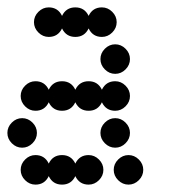

<svg xmlns="http://www.w3.org/2000/svg" viewBox="-20 -500 472 520"><path d="M300 -12Q288 -24 288 -40Q288 -56 300 -68Q312 -80 328 -80Q344 -80 356 -68Q368 -56 368 -40Q368 -24 356 -12Q344 0 328 0Q312 0 300 -12ZM76 -80Q101 -80 112 -57Q123 -80 148 -80Q173 -80 184 -57Q195 -80 220 -80Q236 -80 248 -68Q260 -56 260 -40Q260 -24 248 -12Q236 0 220 0Q195 0 184 -23Q173 0 148 0Q123 0 112 -23Q101 0 76 0Q60 0 48 -12Q36 -24 36 -40Q36 -56 48 -68Q60 -80 76 -80ZM264 -112Q252 -124 252 -140Q252 -156 264 -168Q276 -180 292 -180Q308 -180 320 -168Q332 -156 332 -140Q332 -124 320 -112Q308 -100 292 -100Q276 -100 264 -112ZM12 -112Q0 -124 0 -140Q0 -156 12 -168Q24 -180 40 -180Q56 -180 68 -168Q80 -156 80 -140Q80 -124 68 -112Q56 -100 40 -100Q24 -100 12 -112ZM76 -280Q101 -280 112 -257Q123 -280 148 -280Q173 -280 184 -257Q195 -280 220 -280Q245 -280 256 -257Q267 -280 292 -280Q308 -280 320 -268Q332 -256 332 -240Q332 -224 320 -212Q308 -200 292 -200Q267 -200 256 -223Q245 -200 220 -200Q195 -200 184 -223Q173 -200 148 -200Q123 -200 112 -223Q101 -200 76 -200Q60 -200 48 -212Q36 -224 36 -240Q36 -256 48 -268Q60 -280 76 -280ZM264 -312Q252 -324 252 -340Q252 -356 264 -368Q276 -380 292 -380Q308 -380 320 -368Q332 -356 332 -340Q332 -324 320 -312Q308 -300 292 -300Q276 -300 264 -312ZM112 -480Q137 -480 148 -457Q159 -480 184 -480Q209 -480 220 -457Q231 -480 256 -480Q272 -480 284 -468Q296 -456 296 -440Q296 -424 284 -412Q272 -400 256 -400Q231 -400 220 -423Q209 -400 184 -400Q159 -400 148 -423Q137 -400 112 -400Q96 -400 84 -412Q72 -424 72 -440Q72 -456 84 -468Q96 -480 112 -480Z"/></svg>

Font: Dotrice Condensed
Style: Regular
Weight: 400
Width: 2
Monospace: yes
Designer: Paul Flo Williams
Foundry: His Deeds Are Dust
Version: Version 1.001